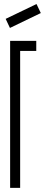

<svg xmlns="http://www.w3.org/2000/svg" viewBox="-20 -913 218 933"><path d="M7.5 -821.3 157.4 -893.4 178.3 -849.6 28.3 -777.2ZM77.9 -665.6V0Q77.9 0 29.2 0V-714.3H156.2V-665.6Z"/></svg>

Font: Marapfhont
Style: Book
Weight: 400
Version: Version 0.15